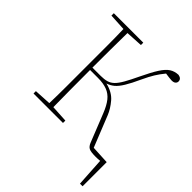

<svg xmlns="http://www.w3.org/2000/svg" viewBox="-240 -824 1143 1143"><g transform="rotate(45 331.5 -252.5)"><path d="M505 -34 435 -210Q416 -258 394 -285.5Q372 -313 340.5 -325Q309 -337 263 -337H197Q197 -240 197.5 -166.5Q198 -93 199 -26L306 -20V0H58V-20L165 -26Q167 -97 167 -168Q167 -239 167 -310V-367Q167 -438 167 -509Q167 -580 165 -650L58 -656V-676H306V-656L199 -650Q198 -579 197.5 -506.5Q197 -434 197 -357H267Q296 -357 317 -363Q338 -369 355 -385.5Q372 -402 390.5 -434.5Q409 -467 434 -520Q465 -585 488.5 -621.5Q512 -658 535.5 -673Q559 -688 590 -689Q618 -684 618 -661Q618 -651 610 -643.5Q602 -636 584 -636Q574 -636 561.5 -638Q549 -640 532 -642Q508 -613 490.5 -584.5Q473 -556 453 -513Q427 -456 406.5 -422.5Q386 -389 366.5 -373Q347 -357 323 -349Q382 -335 414 -297.5Q446 -260 462 -220L540 -25L655 -19V184H633L622 3Q614 4 604.5 4.5Q595 5 584 5Q544 5 529 -3Q514 -11 505 -34Z"/></g></svg>

Font: Source Serif 4 ExtraLight
Style: Regular
Weight: 200
Designer: Frank Grießhammer
Foundry: Adobe
Version: Version 4.005;hotconv 1.1.0;makeotfexe 2.6.0